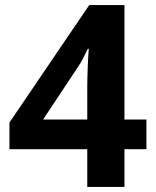

<svg xmlns="http://www.w3.org/2000/svg" viewBox="-20 -734 612 754"><path d="M555 -148.2H468.7V0H322.7V-148.2H17.1V-252.7L330.4 -714.1H468.7V-264.6H555ZM322.7 -387.3Q322.7 -404.5 323.2 -427.9Q323.7 -451.4 324.7 -474.8Q325.7 -498.2 326.7 -516.7Q327.7 -535.2 328.7 -542.4H324.7Q315.7 -522.4 305.6 -503.3Q295.6 -484.3 281.7 -464.4L149.3 -264.6H322.7Z"/></svg>

Font: Noto Sans Hebrew
Style: Regular
Weight: 400
Designer: Monotype Design Team
Foundry: Monotype Imaging Inc.
Version: Version 2.003;January 10, 2023;FontCreator 14.0.0.2877 64-bi